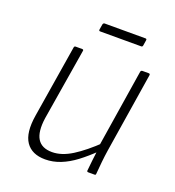

<svg xmlns="http://www.w3.org/2000/svg" viewBox="-118 -709 739 813"><g transform="rotate(20 252.0 -302.5)"><path d="M175 11Q115 11 88 -28.5Q61 -68 74 -149L127 -476Q128 -482 134 -482H163Q170 -482 169 -476L116 -153Q107 -90 126 -59Q145 -28 192 -28Q235 -28 282 -57.5Q329 -87 385 -141L379 -100Q344 -66 311 -41Q278 -16 244 -2.5Q210 11 175 11ZM367 0Q360 0 360 -5Q362 -29 365 -53Q368 -77 371 -102V-121L427 -476Q429 -482 435 -482H463Q470 -482 469 -475L412 -115Q408 -89 405 -60Q402 -31 400 -5Q400 0 394 0ZM209 -578Q203 -578 204 -585L208 -609Q210 -616 216 -616H400Q406 -616 405 -609L401 -584Q400 -578 394 -578Z"/></g></svg>

Font: Sofia Sans Semi Condensed ExtraLight
Style: Italic
Weight: 250
Italic angle: -9°
Version: Version 4.100